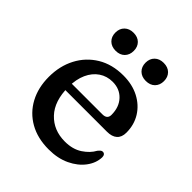

<svg xmlns="http://www.w3.org/2000/svg" viewBox="-188 -771 898 898"><g transform="rotate(45 261.5 -321.5)"><path d="M482.7 -300.8Q482.7 -270.6 465.3 -255.1Q447.9 -239.6 415.1 -239.6H102.7V-282H342.9Q374.5 -282 374.5 -310.4Q374.5 -361.4 345.2 -392.6Q315.9 -423.8 269.3 -423.8Q231.5 -423.8 202.1 -403.9Q172.7 -384 156.1 -347.4Q139.5 -310.8 139.5 -260.4Q139.5 -167 186.5 -117.4Q233.4 -67.7 308.3 -67.7Q359.8 -67.7 394.9 -90.9Q429.9 -114.1 446.1 -144.5Q452.8 -152.7 457.7 -156.5Q462.5 -160.3 468.5 -159.9Q475.7 -159.7 480 -154.4Q484.3 -149 484.3 -138.7Q482.8 -99.9 457 -65.6Q431.2 -31.2 386.1 -9.7Q340.9 11.9 280.8 11.9Q207.2 11.9 153.4 -18.6Q99.6 -49.2 70.4 -103.6Q41.3 -158 41.3 -228.8Q41.3 -300.5 71 -357.3Q100.8 -414.1 155.2 -447.2Q209.7 -480.2 283.7 -480.2Q342.7 -480.2 387.5 -457Q432.3 -433.7 457.5 -393.3Q482.7 -352.8 482.7 -300.8ZM176 -535.8Q148.4 -535.8 131.7 -552.2Q115 -568.7 115 -595.5Q115 -622.3 131.7 -638.7Q148.4 -655.1 176 -655.1Q204 -655.1 220.4 -638.7Q236.7 -622.3 236.7 -595.4Q236.7 -568.9 220.4 -552.3Q204 -535.8 176 -535.8ZM375.3 -535.8Q347.7 -535.8 331 -552.2Q314.3 -568.7 314.3 -595.5Q314.3 -622.3 331 -638.7Q347.7 -655.1 375.3 -655.1Q403.7 -655.1 420.2 -638.7Q436.6 -622.3 436.6 -595.4Q436.6 -568.9 420.2 -552.3Q403.7 -535.8 375.3 -535.8Z"/></g></svg>

Font: Fraunces SuperSoft Wonky
Style: Regular
Weight: 900
Version: Version 1.000;[b76b70a41]